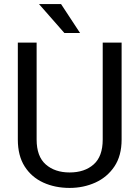

<svg xmlns="http://www.w3.org/2000/svg" viewBox="-20 -922 688 952"><path d="M489.3 -710.9H583V-230Q583 -149.9 547.4 -96.7Q511.7 -43.5 452.9 -16.8Q394 9.8 325.2 9.8Q252.9 9.8 194.6 -16.8Q136.2 -43.5 102.3 -96.7Q68.4 -149.9 68.4 -230V-710.9H161.6V-230Q161.6 -146.5 206.8 -106.7Q252 -66.9 325.2 -66.9Q399.4 -66.9 444.3 -106.7Q489.3 -146.5 489.3 -230ZM282.7 -901.9 377 -758.3H299.3L173.3 -901.9Z"/></svg>

Font: Vazirmatn RD UI FD
Style: Regular
Weight: 400
Designer: Saber Rastikerdar
Foundry: Saber Rastikerdar
Version: Version 33.003